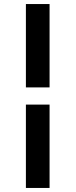

<svg xmlns="http://www.w3.org/2000/svg" viewBox="-20 -720 374 949"><path d="M108 -288V-700H225V-288ZM108 209V-203H225V209Z"/></svg>

Font: Red Hat Text SemiBold
Style: Regular
Weight: 600
Designer: Pentagram, MCKL
Foundry: MCKL
Version: Version 1.030